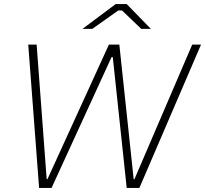

<svg xmlns="http://www.w3.org/2000/svg" viewBox="-20 -918 1002 938"><path d="M171 0H232L525 -639H531L599 0H661L962 -700H919L637 -43H633L563 -700H512L212 -43H208L159 -700H118ZM383 -777H431L558 -867H576L670 -777H717L599 -898H545Z"/></svg>

Font: Fixel Display 20240404 ExLight
Style: Italic
Weight: 200
Italic angle: -10°
Designer: AlfaBravo + MacPaw
Foundry: Kyrylo Tkachov, Marchela Mozhyna, Serhii Makarenko, Maria Weinstein, Zakhar Kryvoshyya
Version: Version 1.211;Glyphs 3.2 (3225)